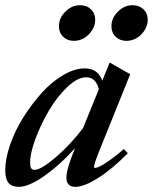

<svg xmlns="http://www.w3.org/2000/svg" viewBox="-29 -708 588 739"><path d="M457 -550.8Q432.1 -550.8 416 -566.7Q399.9 -582.5 399.9 -606.9Q399.9 -638.7 424.8 -663.3Q449.7 -688 481 -688Q506.8 -688 523.2 -672.4Q539.6 -656.7 539.6 -632.3Q539.6 -601.1 515.1 -575.9Q490.7 -550.8 457 -550.8ZM254.9 -550.8Q230 -550.8 213.9 -566.7Q197.8 -582.5 197.8 -606.9Q197.8 -638.7 222.7 -663.3Q247.6 -688 278.8 -688Q304.7 -688 321 -672.4Q337.4 -656.7 337.4 -632.3Q337.4 -601.1 313 -575.9Q288.6 -550.8 254.9 -550.8ZM43.5 11.2Q16.6 11.2 3.9 -3.9Q-8.8 -19 -8.8 -52.2Q-8.8 -96.7 10 -151.1Q28.8 -205.6 60.8 -256.3Q92.8 -307.1 131.3 -350.1Q169.9 -393.1 214.1 -418.9Q258.3 -444.8 296.9 -444.8Q347.7 -444.8 364.7 -397.5L393.1 -467.3L472.2 -422.4L357.4 -137.7Q333 -78.1 333 -65.9Q333 -61.5 336.4 -61.5Q342.3 -61.5 354.5 -67.1Q366.7 -72.8 391.8 -90.1Q417 -107.4 447.8 -134.3L462.9 -118.2Q401.9 -56.2 347.9 -22.5Q293.9 11.2 261.7 11.2Q226.6 11.2 226.6 -24.4Q226.6 -57.6 259.8 -137.7Q203.6 -74.7 142.8 -31.7Q82 11.2 43.5 11.2ZM86.9 -82.5Q86.9 -67.4 90.8 -60.8Q94.7 -54.2 104 -54.2Q128.9 -54.2 185.3 -102.5Q241.7 -150.9 290.5 -214.8L351.6 -364.7Q339.4 -410.6 302.7 -410.6Q269.5 -410.6 230 -373Q190.4 -335.4 159.7 -283.2Q128.9 -231 107.9 -174.8Q86.9 -118.7 86.9 -82.5Z"/></svg>

Font: Elstob SemiBold
Style: Italic
Weight: 600
Italic angle: -20°
Designer: Peter S. Baker
Version: Version 1.015